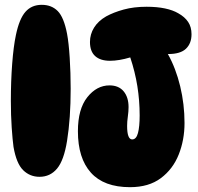

<svg xmlns="http://www.w3.org/2000/svg" viewBox="-20 -765 819 796"><path d="M153 -745Q194 -745 219.5 -719Q245 -693 258 -625Q265 -588 269 -525.5Q273 -463 273 -397Q273 -274 258 -181Q245 -100 216.5 -66Q188 -32 144 -32Q104 -32 76 -59.5Q48 -87 36 -156Q32 -185 28.5 -236Q25 -287 25 -347Q25 -428 30.5 -500.5Q36 -573 46 -620Q60 -687 85.5 -716Q111 -745 153 -745ZM745 -255Q745 -185 721 -124.5Q697 -64 647 -26.5Q597 11 519 11Q411 11 357 -49Q303 -109 303 -221Q303 -313 342 -362Q381 -411 434 -411Q472 -411 492.5 -386.5Q513 -362 513 -321Q513 -303 510 -282Q507 -261 507 -243Q507 -187 528 -187Q545 -187 552 -213.5Q559 -240 559 -286Q559 -348 549.5 -407.5Q540 -467 520 -527Q473 -513 436 -513Q396 -513 374.5 -532.5Q353 -552 353 -591Q353 -623 370 -650.5Q387 -678 420 -697Q451 -714 493 -725.5Q535 -737 588 -737Q631 -737 664 -730Q697 -723 719 -710Q746 -695 760 -674Q774 -653 774 -623Q774 -585 751 -563Q728 -541 678 -541H676Q709 -482 727 -407.5Q745 -333 745 -255Z"/></svg>

Font: DynaPuff Condensed
Style: Bold
Weight: 700
Width: 3
Designer: Toshi Omagari, Jennifer Daniel
Foundry: Google Fonts
Version: Version 2.000; ttfautohint (v1.8.4.7-5d5b)